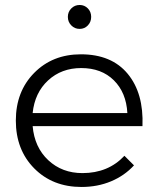

<svg xmlns="http://www.w3.org/2000/svg" viewBox="-20 -742 629 764"><path d="M329.6 -640.9Q316.4 -627 296.9 -627Q277.3 -627 263.7 -640.9Q250 -654.8 250 -674.8Q250 -694.8 263.7 -708.5Q277.3 -722.2 296.9 -722.2Q316.4 -722.2 329.6 -708.5Q342.8 -694.8 342.8 -674.8Q342.8 -654.8 329.6 -640.9ZM301.8 -525.9Q423.8 -525.9 488 -448.5Q552.2 -371.1 546.9 -240.2H109.9Q117.2 -155.8 172.1 -104.5Q227.1 -53.2 308.1 -53.2Q410.6 -53.2 475.1 -122.1L513.2 -84Q475.6 -43 421.9 -20.5Q368.2 2 304.2 2Q189.5 2 116.2 -72Q43 -146 43 -262.2Q43 -377.9 116 -451.9Q189 -525.9 301.8 -525.9ZM109.9 -292H486.8Q482.4 -373.5 433.1 -422.4Q383.8 -471.2 303.2 -471.2Q224.6 -471.2 171.4 -422.1Q118.2 -373 109.9 -292Z"/></svg>

Font: Montserrat arm Light
Style: Regular
Weight: 300
Designer: Julieta Ulanovsky
Foundry: Julieta Ulanovsky
Version: Version 6.000;PS 006.000;hotconv 1.0.88;makeotf.lib2.5.64775